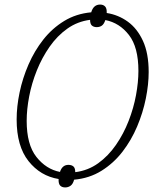

<svg xmlns="http://www.w3.org/2000/svg" viewBox="-20 -778 693 842"><path d="M266 44Q252 44 244 36Q236 28 237 7Q157 -6 105 -71.5Q53 -137 53 -254Q53 -311 66 -373Q79 -435 105 -495Q131 -555 170 -604.5Q209 -654 261.5 -686Q314 -718 380 -724Q390 -758 419 -758Q433 -758 441 -749.5Q449 -741 448 -721Q499 -713 540.5 -683Q582 -653 607 -598.5Q632 -544 632 -462Q632 -408 619.5 -346Q607 -284 581.5 -223.5Q556 -163 517 -112.5Q478 -62 425 -29Q372 4 305 10Q300 29 289.5 36.5Q279 44 266 44ZM243 -24Q253 -55 280 -55Q294 -55 302 -48Q310 -41 310 -23Q366 -30 410.5 -62Q455 -94 488.5 -142.5Q522 -191 544 -247.5Q566 -304 576.5 -361Q587 -418 587 -467Q587 -571 545.5 -624.5Q504 -678 442 -690Q436 -672 426.5 -665.5Q417 -659 404 -659Q391 -659 383 -666Q375 -673 375 -691Q320 -684 275.5 -652.5Q231 -621 197.5 -573Q164 -525 141.5 -469Q119 -413 108 -355.5Q97 -298 97 -248Q97 -144 139.5 -90Q182 -36 243 -24Z"/></svg>

Font: Noto Serif SemiCondensed ExtraLight
Style: Italic
Weight: 200
Width: 4
Italic angle: -12°
Designer: Monotype Design Team
Foundry: Monotype Imaging Inc.
Version: Version 2.013